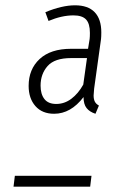

<svg xmlns="http://www.w3.org/2000/svg" viewBox="-20 -704 464 724"><path d="M88 -380Q88 -443 129.5 -481.5Q171 -520 248 -520H312L318 -557Q319 -565 319 -580Q319 -615 304.5 -630.5Q290 -646 257 -646Q213 -646 163 -625L151 -658Q214 -684 263 -684Q312 -684 337 -658Q362 -632 362 -582Q362 -566 361 -557L335 -370Q333 -350 333 -344Q333 -330 337.5 -321Q342 -312 353 -306L340 -275Q318 -282 306.5 -296.5Q295 -311 295 -338Q247 -275 184 -275Q139 -275 113.5 -304Q88 -333 88 -380ZM294 -385 308 -485H248Q186 -485 159.5 -455Q133 -425 133 -381Q133 -349 147.5 -330.5Q162 -312 192 -312Q223 -312 249 -331.5Q275 -351 294 -385ZM31 0 36 -41H325L320 0Z"/></svg>

Font: Fira Sans Extra Condensed ExtraLight
Style: Italic
Weight: 275
Width: 3
Italic angle: -8°
Designer: Carrois Corporate & Edenspiekermann AG
Foundry: Carrois Corporate GbR & Edenspiekermann AG
Version: Version 4.203